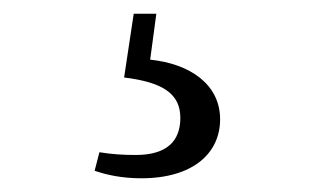

<svg xmlns="http://www.w3.org/2000/svg" viewBox="-20 -22 475 280"><path d="M208 -2H175L161 91C218 98 243 115 243 150C243 184 223 204 178 204C160 204 143 203 125 200L118 227C135 233 158 238 186 238C262 238 301 201 301 152C301 101 257 71 199 65Z"/></svg>

Font: Source Han Serif AKR9
Style: Regular
Weight: 400
Designer: Ryoko NISHIZUKA 西塚涼子 (kana & ideographs); Frank Grießhammer (Latin, Greek & Cyrillic); Sandoll Communications 산돌커뮤니케이션, 
Foundry: Adobe Systems Incorporated
Version: Version 1.005;hotconv 1.0.107;makeotfexe 2.5.65593